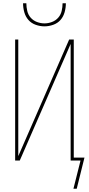

<svg xmlns="http://www.w3.org/2000/svg" viewBox="-20 -975 540 1166"><path d="M250 -815Q223 -815 196.5 -824.5Q170 -834 152.5 -854Q135 -874 127.5 -901Q120 -928 120 -955H140Q140 -932 145.5 -908.5Q151 -885 166.5 -867.5Q182 -850 204.5 -841.5Q227 -833 250 -833Q273 -833 295.5 -841.5Q318 -850 333.5 -867.5Q349 -885 354.5 -908.5Q360 -932 360 -955H380Q380 -928 372.5 -901Q365 -874 347.5 -854Q330 -834 303.5 -824.5Q277 -815 250 -815ZM446 171H426L469 0H409V-708L100 0H72V-735H91V-27L400 -735H428V-18H493Z"/></svg>

Font: Iosevka Term Curly Thin
Style: Regular
Weight: 100
Designer: Belleve Invis
Foundry: Belleve Invis
Version: Version 32.3.0